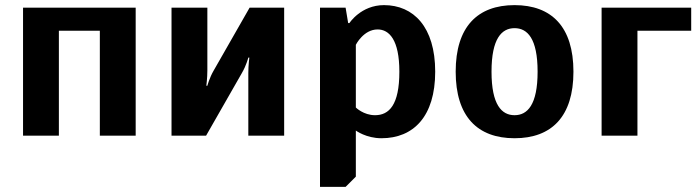

<svg xmlns="http://www.w3.org/2000/svg" viewBox="-20 -530 2730 750"><path d="M510 -500H70V0H210V-410H370V0H510Z M955 -500 815 -255C798 -226 790 -195 790 -195H786C786 -195 790 -225 790 -255V-500H650V0H785L925 -245C942 -274 950 -305 950 -305H954C954 -305 950 -275 950 -245V0H1090V-500Z M1370 -355C1370 -355 1400 -415 1455 -415C1500 -415 1540 -375 1540 -250C1540 -120 1500 -80 1445 -80C1400 -80 1370 -110 1370 -110ZM1230 200H1330L1370 160V-20C1370 -20 1410 10 1470 10C1595 10 1680 -75 1680 -250C1680 -425 1595 -510 1480 -510C1390 -510 1345 -440 1345 -440H1340L1330 -500H1230Z M2080 -250C2080 -120 2040 -80 1990 -80C1940 -80 1900 -120 1900 -250C1900 -380 1940 -420 1990 -420C2040 -420 2080 -380 2080 -250ZM2220 -250C2220 -425 2135 -510 1990 -510C1845 -510 1760 -425 1760 -250C1760 -75 1845 10 1990 10C2135 10 2220 -75 2220 -250Z M2680 -500H2330V0H2470V-410H2680Z"/></svg>

Font: Scada
Style: Bold
Weight: 700
Designer: Jovanny Lemonad
Foundry: Jovanny Lemonad
Version: Version 3.005